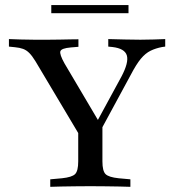

<svg xmlns="http://www.w3.org/2000/svg" viewBox="-20 -722 675 742"><path d="M310.5 -160.5 116.9 -485.5Q104 -506.5 93.1 -517.3Q82.3 -528.2 69 -533.1Q55.6 -537.9 37.9 -539.5L14.5 -541.9V-571Q33.9 -570.2 59.7 -569.4Q85.5 -568.5 112.1 -568.5H116.9H123.4Q145.2 -568.5 167.7 -568.5Q190.3 -568.5 211.7 -569Q233.1 -569.4 251.2 -569.8Q269.4 -570.2 283.1 -570.2V-541.1L254 -538.7Q216.9 -535.5 213.3 -523.8Q209.7 -512.1 229 -477.4L367.7 -242.7L342.7 -229.8L449.2 -425.8Q478.2 -480.6 470.2 -507.7Q462.1 -534.7 414.5 -540.3L398.4 -541.9V-571Q429 -570.2 461.3 -569.4Q493.5 -568.5 522.6 -568.5Q550.8 -568.5 574.6 -569.4Q598.4 -570.2 618.5 -571V-541.9L606.5 -540.3Q581.5 -535.5 561.7 -525.8Q541.9 -516.1 524.2 -494.8Q506.5 -473.4 485.5 -433.1L337.9 -160.5ZM323.4 -2.4Q296 -2.4 268.5 -2Q241.1 -1.6 216.5 -1.2Q191.9 -0.8 174.2 0V-29L219.4 -33.1Q258.1 -37.1 270.2 -49.2Q282.3 -61.3 282.3 -98.4V-250.8L337.1 -193.5L375.8 -255.6V-98.4Q375.8 -61.3 387.9 -49.2Q400 -37.1 438.7 -33.1L483.9 -29V0Q466.1 -0.8 441.5 -1.2Q416.9 -1.6 389.5 -2Q362.1 -2.4 334.7 -2.4H329ZM178.2 -671V-702.4H476.6V-671Z"/></svg>

Font: Playfair 5pt SemiExpanded Light Medium
Style: Regular
Weight: 500
Version: Version 2.203